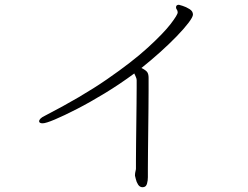

<svg xmlns="http://www.w3.org/2000/svg" viewBox="-20 -734 1040 805"><path d="M546 0Q546 -8 548 -15.5Q550 -23 550 -27Q550 -32 550 -59.5Q550 -87 550.5 -128Q551 -169 551.5 -214Q552 -259 552.5 -299.5Q553 -340 553 -367Q553 -394 553 -398Q553 -404 549.5 -411.5Q546 -419 543 -426Q482 -381 419.5 -343Q357 -305 302.5 -277Q248 -249 210 -233Q172 -217 159 -217Q148 -217 145 -222Q145 -223 144.5 -223.5Q144 -224 144 -225Q144 -237 167 -248Q322 -328 428.5 -401.5Q535 -475 600.5 -535Q666 -595 695.5 -633.5Q725 -672 725 -682Q725 -689 721.5 -693.5Q718 -698 718 -703Q718 -714 730 -714Q731 -714 745.5 -709.5Q760 -705 774.5 -696Q789 -687 789 -673Q789 -663 770.5 -638.5Q752 -614 720.5 -581.5Q689 -549 650.5 -514.5Q612 -480 573 -449Q593 -439 598 -430.5Q603 -422 603 -408V-391Q603 -384 603 -353.5Q603 -323 602.5 -279.5Q602 -236 601.5 -188.5Q601 -141 600.5 -98Q600 -55 600 -26Q600 3 600 9Q600 23 596.5 35.5Q593 48 584 50Q583 50 581.5 50.5Q580 51 578 51Q566 51 559 40Q552 29 549.5 17Q547 5 546 3Z"/></svg>

Font: Moon Stars Kai HW Light
Style: Regular
Weight: 300
Designer: GuiWonder
Version: Version 1.101